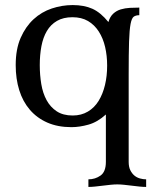

<svg xmlns="http://www.w3.org/2000/svg" viewBox="-20 -488 615 758"><path d="M262 14Q208 14 167 -4Q126 -22 98 -54.5Q70 -87 56 -132Q42 -177 42 -231Q42 -294 61.5 -338.5Q81 -383 112.5 -412Q144 -441 184.5 -454.5Q225 -468 267 -468Q312 -468 344.5 -453.5Q377 -439 408 -401Q414 -422 427 -434Q440 -446 457 -451Q474 -456 493 -457Q512 -458 530 -458V-428Q517 -428 508.5 -422.5Q500 -417 495.5 -393.5Q491 -370 489.5 -323.5Q488 -277 488 -195V151Q488 171 494.5 184Q501 197 510.5 205Q520 213 532.5 216.5Q545 220 557 220V250Q545 250 530.5 248.5Q516 247 500 245Q484 243 469.5 241.5Q455 240 443 240Q431 240 416.5 241.5Q402 243 386 245Q370 247 355.5 248.5Q341 250 329 250V220Q356 220 377 205Q398 190 398 151V-36Q365 -6 329.5 4Q294 14 262 14ZM267 -32Q301 -32 327 -47.5Q353 -63 369.5 -90Q386 -117 394.5 -152.5Q403 -188 403 -229Q403 -268 395 -302.5Q387 -337 370 -363.5Q353 -390 327.5 -405Q302 -420 266 -420Q230 -420 205 -405.5Q180 -391 165 -365.5Q150 -340 143.5 -305.5Q137 -271 137 -231Q137 -192 143 -156Q149 -120 164 -92.5Q179 -65 204 -48.5Q229 -32 267 -32Z"/></svg>

Font: Milonga
Style: Regular
Weight: 400
Designer: Pablo Impallari, Brenda Gallo, Rodrigo Fuenzalida
Foundry: Pablo Impallari, Brenda Gallo, Rodrigo Fuenzalida
Version: Version 1.000; ttfautohint (v0.93) -l 8 -r 50 -G 200 -x 14 -